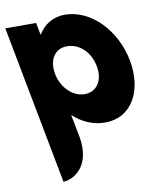

<svg xmlns="http://www.w3.org/2000/svg" viewBox="-132 -594 743 921"><g transform="rotate(-10 239.0 -134.0)"><path d="M517 -257C489 -407 375 -528 247 -528C187 -528 143 -497 118 -455H116L105 -513H-45L102 260C151 259 242 209 215 60L194 -49C238 -8 291 15 350 15C478 15 545 -107 517 -257ZM356 -257C369 -186 333 -136 276 -136C220 -136 165 -186 152 -257C139 -327 172 -377 231 -377C293 -377 343 -327 356 -257Z"/></g></svg>

Font: Poland Can Into
Style: Bold
Weight: 700
Foundry: Cannot Into Space Fonts
Version: Version 0.99